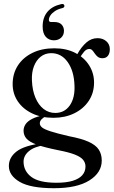

<svg xmlns="http://www.w3.org/2000/svg" viewBox="-20 -716 584 986"><path d="M334.5 -16.5Q272 -31 239.8 -41.5Q207.5 -52 196 -61.5Q184.5 -71 184.5 -83Q184.5 -94 193.5 -103.5Q202.5 -113 218 -120L209 -125.5Q168 -117.5 144.5 -105.2Q121 -93 111 -77.5Q101 -62 101 -45Q101 -21.5 116 -4.2Q131 13 169.5 27Q208 41 280 55.5Q334.5 66 364.8 78Q395 90 407 105Q419 120 419 139Q419 165 402.5 183.8Q386 202.5 353.2 212.5Q320.5 222.5 270.5 222.5Q180 222.5 140.5 192.2Q101 162 101 114Q101 83.5 128.5 60.2Q156 37 209 29.5L200.5 19Q105 31 65.2 61.8Q25.5 92.5 25.5 136.5Q25.5 185.5 81.2 218Q137 250.5 257.5 250.5Q375.5 250.5 439 210.5Q502.5 170.5 502.5 108.5Q502.5 75.5 487 52Q471.5 28.5 434.8 12Q398 -4.5 334.5 -16.5ZM364.5 -418 386 -413.5Q400.5 -437 412.2 -450.8Q424 -464.5 438.5 -464.5Q448 -464.5 454.5 -457.2Q461 -450 467.2 -440.5Q473.5 -431 482.5 -424Q491.5 -417 506 -417Q524.5 -417 534.2 -429.5Q544 -442 544 -463Q544 -488.5 526 -504.2Q508 -520 481 -520Q449 -520 423.8 -498Q398.5 -476 377 -438ZM463 -292Q463 -340.5 437.8 -380.5Q412.5 -420.5 366.8 -444.2Q321 -468 259 -468Q194.5 -468 146.2 -444.2Q98 -420.5 71.5 -379.2Q45 -338 45 -284Q45 -235 71.2 -195.8Q97.5 -156.5 144.8 -133.8Q192 -111 254.5 -111Q314 -111 361.2 -134Q408.5 -157 435.8 -198Q463 -239 463 -292ZM241.5 -443Q294.5 -443.5 327.2 -397.8Q360 -352 362.5 -277.5Q365.5 -214 338.8 -175.2Q312 -136.5 265 -136Q231 -135.5 204.2 -156.2Q177.5 -177 161.8 -214.5Q146 -252 144 -302.5Q142 -343.5 154 -375Q166 -406.5 188.5 -424.5Q211 -442.5 241.5 -443ZM258 -603Q284 -603 296.2 -590Q308.5 -577 308.5 -557.5Q308.5 -536 294 -522.5Q279.5 -509 257 -509Q231 -509 215 -527Q199 -545 199 -580Q199 -625.5 223.2 -654.8Q247.5 -684 293 -694.5Q300.5 -696.5 304.8 -694.8Q309 -693 310.5 -688Q311.5 -684 309.2 -680Q307 -676 300.5 -674.5Q278 -669.5 262.5 -659.2Q247 -649 239 -637Q231 -625 231 -613.5Q231 -603 242 -603Z"/></svg>

Font: Fraunces 60pt
Style: Regular
Weight: 400
Version: Version 1.000;[b76b70a41]